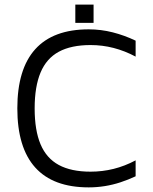

<svg xmlns="http://www.w3.org/2000/svg" viewBox="-20 -803 662 831"><path d="M364 8Q210 8 132.5 -78Q55 -164 55 -334Q55 -504 132.5 -590Q210 -676 364 -676Q417 -676 468 -663Q519 -650 567 -627V-558Q520 -583 471.5 -595.5Q423 -608 372 -608Q288 -608 234.5 -579Q181 -550 155.5 -489Q130 -428 130 -334Q130 -239 155.5 -178.5Q181 -118 234.5 -89Q288 -60 372 -60Q423 -60 471.5 -72Q520 -84 567 -109V-40Q535 -25 501.5 -14Q468 -3 433.5 2.5Q399 8 364 8ZM306 -704V-783H385V-704Z"/></svg>

Font: Maven Pro VF Beta
Style: Regular
Weight: 400
Designer: Joe Prince
Foundry: Joe Prince
Version: Version 2.002